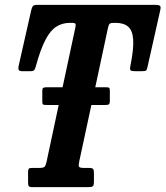

<svg xmlns="http://www.w3.org/2000/svg" viewBox="-20 -770 681 790"><path d="M95.5 -20V-61.5Q95.5 -71.5 98 -75.2Q100.5 -79 110 -79H140.5Q158 -79 163 -83.5Q168 -88 171.5 -104L221.5 -338H171Q159 -338 156.5 -340.8Q154 -343.5 154 -353V-397Q154 -406 158 -408.5Q162 -411 172 -411H237.5L290 -656.5Q292.5 -667.5 290.5 -671.8Q288.5 -676 274.5 -676H268.5Q236 -676 211.5 -660.2Q187 -644.5 166.8 -605.8Q146.5 -567 128 -499Q125 -488 121.5 -482.5Q118 -477 104 -477H72.5Q59.5 -477 57 -482.5Q54.5 -488 56.5 -498L108.5 -728Q111.5 -740.5 115.5 -745.2Q119.5 -750 134.5 -750H618Q635 -750 638.8 -745.5Q642.5 -741 639 -726.5L587.5 -497Q585 -484 581.8 -480.5Q578.5 -477 563 -477H537.5Q521 -477 517.2 -480.8Q513.5 -484.5 516.5 -499Q530.5 -568 528 -606.5Q525.5 -645 507 -660.5Q488.5 -676 455.5 -676H448.5Q435.5 -676 431.2 -672Q427 -668 424.5 -656.5L372 -411H415.5Q426.5 -411 429.2 -408.5Q432 -406 432 -397V-354.5Q432 -345.5 429.2 -341.8Q426.5 -338 414 -338H356L306 -105.5Q302.5 -90 305 -84.5Q307.5 -79 325 -79H346.5Q360 -79 363.2 -74.5Q366.5 -70 366.5 -57V-22.5Q366.5 -7 361.8 -3.5Q357 0 342.5 0H113.5Q101.5 0 98.5 -4Q95.5 -8 95.5 -20Z"/></svg>

Font: Besley* Condensed Semi
Style: Italic
Weight: 600
Width: 3
Italic angle: -13°
Designer: Owen Earl
Foundry: indestructible type*
Version: Version 3.000; ttfautohint (v1.8.3)